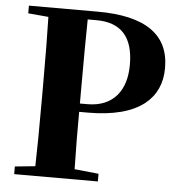

<svg xmlns="http://www.w3.org/2000/svg" viewBox="-53 -797 796 848"><g transform="rotate(5 345.0 -373.5)"><path d="M305 -709Q303 -606 303 -395V-336H336Q420 -336 466 -389Q508 -439 508 -526Q508 -709 344 -709ZM303 -299V-178Q304 -105 305 -45L412 -34V0H41V-34L131 -43Q134 -144 134 -351V-395Q134 -602 131 -705L41 -713V-747H346Q664 -747 664 -525Q664 -423 592 -365Q509 -299 341 -299Z"/></g></svg>

Font: Source Han Serif SC Heavy
Style: Regular
Weight: 900
Designer: Ryoko NISHIZUKA  (kana & ideographs); Frank Grießhammer (Latin, Greek & Cyrillic); Wenlong ZHANG  (bopomofo); Sandoll Co
Foundry: Adobe Systems Incorporated
Version: Version 1.001 October 20, 2017